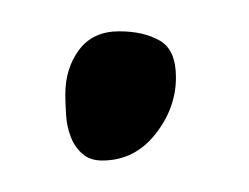

<svg xmlns="http://www.w3.org/2000/svg" viewBox="-20 -100 158 122"><path d="M21.5 -40Q21.5 -56.6 30.3 -68.4Q39.1 -80.1 55.7 -80.1Q71.3 -80.1 81.5 -74.2Q91.8 -68.4 91.8 -50.8Q91.8 -31.2 78.6 -14.6Q65.4 2 44.9 2Q37.1 2 32.2 -2.4Q27.3 -6.8 24.9 -13.2Q22.5 -19.5 22 -26.9Q21.5 -34.2 21.5 -40Z"/></svg>

Font: Waiting for the Sunrise
Style: Regular
Weight: 300
Version: Version 1.001 2001